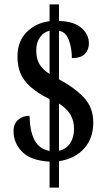

<svg xmlns="http://www.w3.org/2000/svg" viewBox="-20 -780 491 879"><path d="M207 -40Q120 -45 81 -85.5Q42 -126 42 -179Q42 -214 63.5 -232Q85 -250 115 -250Q117 -179 138 -138.5Q159 -98 207 -89V-326Q151 -354 119 -383Q87 -412 73.5 -445Q60 -478 60 -521Q60 -591 102 -633Q144 -675 207 -683V-760H250V-684Q319 -682 353 -652Q387 -622 387 -581Q387 -553 369 -533.5Q351 -514 309 -514Q309 -560 295 -597Q281 -634 250 -639V-417Q321 -379 364 -333.5Q407 -288 407 -219Q407 -146 364.5 -99.5Q322 -53 250 -42V79H207ZM207 -639Q181 -634 163.5 -610Q146 -586 146 -550Q146 -511 160.5 -486.5Q175 -462 207 -441ZM250 -90Q283 -97 301 -124Q319 -151 319 -190Q319 -227 302.5 -255Q286 -283 250 -306Z"/></svg>

Font: Noto Serif Ethiopic ExtraCondensed SemiBold
Style: Regular
Weight: 600
Width: 2
Designer: Monotype Design Team
Foundry: Monotype Imaging Inc.
Version: Version 2.102; ttfautohint (v1.8.4.7-5d5b)